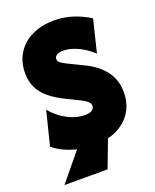

<svg xmlns="http://www.w3.org/2000/svg" viewBox="-146 -724 771 956"><g transform="rotate(-20 239.5 -246.0)"><path d="M27.1 148.6 147.2 2.8Q110.4 -6.2 78.8 -21.2Q47.2 -36.1 25 -55.6L70.1 -235.4Q92.4 -207.6 120.8 -187.2Q149.3 -166.7 180.9 -155.2Q212.5 -143.8 243.1 -143.8Q259 -143.8 270.1 -147.2Q281.2 -150.7 287.2 -158Q293.1 -165.3 293.1 -174.3Q293.1 -184.7 287.2 -192Q281.2 -199.3 271.5 -205.9Q261.8 -212.5 249.3 -218.8L182.6 -251.4Q132.6 -275.7 99.3 -302.8Q66 -329.9 49.7 -363.9Q33.3 -397.9 33.3 -441.7Q33.3 -486.8 49.3 -522.9Q65.3 -559 94.8 -585.1Q124.3 -611.1 165.3 -625.3Q206.2 -639.6 256.9 -639.6Q309 -639.6 356.6 -624.3Q404.2 -609 445.1 -582.6L402.8 -410.4Q381.2 -431.9 354.5 -448.3Q327.8 -464.6 300.3 -473.6Q272.9 -482.6 247.9 -482.6Q234 -482.6 224 -479.2Q213.9 -475.7 208.7 -469.4Q203.5 -463.2 203.5 -454.2Q203.5 -447.2 207.6 -441.3Q211.8 -435.4 220.1 -430.2Q228.5 -425 241 -418.1L322.2 -378.5Q354.9 -363.2 380.9 -343.8Q406.9 -324.3 425.3 -300.7Q443.8 -277.1 453.5 -248.3Q463.2 -219.4 463.2 -184Q463.2 -136.8 444.8 -98.6Q426.4 -60.4 392 -34Q357.6 -7.6 310.4 4.2L255.6 148.6Z"/></g></svg>

Font: Afacad Flux Black
Style: Regular
Weight: 900
Designer: Kristian Moeller
Foundry: Dicotype
Version: Version 1.100